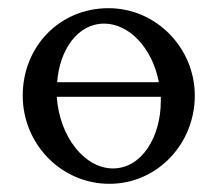

<svg xmlns="http://www.w3.org/2000/svg" viewBox="-20 -447 538 474"><path d="M248 -426.8C127 -426.8 36.1 -332 36.1 -210.9C36.1 -91.8 130.9 6.8 250 6.8C368.2 6.8 460.9 -91.8 460.9 -210.9C460.9 -329.1 365.2 -426.8 248 -426.8ZM377 -197.3C377 -109.4 330.1 -31.2 258.8 -31.2C189.5 -31.2 127 -108.4 120.1 -208H377ZM237.3 -388.7C298.8 -388.7 356.4 -328.1 372.1 -244.1H121.1C127 -323.2 170.9 -388.7 237.3 -388.7Z"/></svg>

Font: Crimson
Style: Roman
Weight: 400
Version: Version 0.2